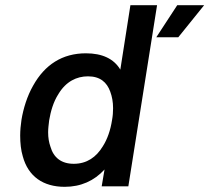

<svg xmlns="http://www.w3.org/2000/svg" viewBox="-20 -720 809 742"><path d="M445 -451C420 -493 375 -514 312 -514C221 -514 153 -470 108 -389C85 -349 70 -300 63 -257C60 -237 58 -216 58 -196C58 -167 61 -139 68 -116C89 -38 147 2 230 2C292 2 344 -21 384 -65L373 0H476L587 -700H484ZM665 -700 584 -576H669L769 -700ZM377 -154C352 -113 316 -87 265 -87C217 -87 187 -111 175 -153C169 -170 166 -188 166 -209C166 -223 168 -238 170 -255C176 -290 186 -326 206 -357C235 -405 276 -425 320 -425C367 -425 393 -402 406 -366C413 -347 417 -326 417 -302C417 -287 416 -272 413 -256C407 -217 395 -182 377 -154Z"/></svg>

Font: Arthouse Owned Medium
Style: Italic
Weight: 500
Italic angle: -10°
Designer: Jeremy Tribby
Foundry: Tribby Type
Version: Version 1.000;PS 001.000;hotconv 1.0.88;makeotf.lib2.5.64775